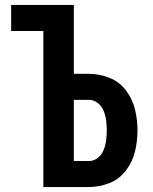

<svg xmlns="http://www.w3.org/2000/svg" viewBox="-20 -755 616 775"><path d="M155 0H339Q381 0 421.5 -16Q462 -32 488.5 -67Q515 -102 525 -144Q535 -186 535 -229Q535 -271 525 -313Q515 -355 488.5 -390Q462 -425 421.5 -441Q381 -457 339 -457H278V-735H25V-630H155ZM339 -105H278V-352H339Q359 -352 375 -339Q391 -326 398.5 -307Q406 -288 408.5 -268Q411 -248 411 -229Q411 -209 408.5 -189Q406 -169 398.5 -150Q391 -131 375 -118Q359 -105 339 -105Z"/></svg>

Font: Iosevka Sparkle
Style: Bold
Weight: 700
Designer: Belleve Invis
Foundry: Belleve Invis
Version: Version 4.5.0; ttfautohint (v1.8.3)